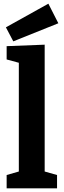

<svg xmlns="http://www.w3.org/2000/svg" viewBox="-20 -1020 345 1040"><path d="M222 -778V-91L289 -72V0H16V-72L82 -91V-680L16 -698V-770ZM296 -894 52 -796 12 -872 242 -1000Z"/></svg>

Font: Bitter Pro
Style: Bold
Weight: 700
Designer: Sol Matas, and Bitter project Authors
Foundry: Sol Matas
Version: Version 1.010